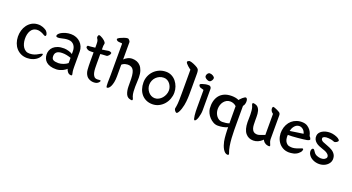

<svg xmlns="http://www.w3.org/2000/svg" viewBox="-60 -1474 4734 2582"><g transform="rotate(20 2307.5 -183.5)"><path d="M359 -414Q369 -405 376 -393.5Q383 -382 386 -371Q389 -360 387.5 -351.5Q386 -343 380 -340Q372 -336 356.5 -345.5Q341 -355 325 -363Q315 -368 292.5 -375Q270 -382 243 -380Q189 -375 161 -327.5Q133 -280 135 -208Q136 -176 144 -146.5Q152 -117 167.5 -94Q183 -71 206.5 -57.5Q230 -44 262 -45Q299 -46 327.5 -56Q356 -66 378 -80Q385 -84 393.5 -89Q402 -94 409.5 -97.5Q417 -101 422.5 -102Q428 -103 431 -100Q434 -95 432 -87Q430 -79 425.5 -70Q421 -61 415 -53Q409 -45 404 -39Q376 -9 335 7Q294 23 249 23Q200 23 161 5Q122 -13 94.5 -44Q67 -75 52 -117Q37 -159 36 -206Q35 -252 47.5 -295.5Q60 -339 85 -373Q110 -407 145.5 -428.5Q181 -450 226 -453Q250 -455 271 -451.5Q292 -448 308.5 -441.5Q325 -435 338 -427.5Q351 -420 359 -414Z M798 -277Q798 -298 792 -319.5Q786 -341 773 -358.5Q760 -376 739 -387Q718 -398 687 -398Q662 -398 638.5 -394Q615 -390 597 -385Q527 -367 519 -390Q515 -402 527 -418Q539 -434 563.5 -448Q588 -462 622.5 -472Q657 -482 698 -482Q739 -482 773.5 -468Q808 -454 833 -429.5Q858 -405 872 -372Q886 -339 886 -301V-83Q886 -68 887 -44Q888 -20 893 -1Q901 29 895 35Q890 39 879.5 38.5Q869 38 859 34Q846 29 833.5 13.5Q821 -2 812 -28Q807 -22 794.5 -12.5Q782 -3 763 6.5Q744 16 720.5 23Q697 30 671 31Q619 32 583 20.5Q547 9 524.5 -11Q502 -31 491.5 -57.5Q481 -84 480 -113Q479 -143 490 -172Q501 -201 525 -223Q549 -245 587 -258Q625 -271 678 -270Q707 -269 742 -259Q777 -249 798 -234ZM799 -180Q771 -190 737.5 -197Q704 -204 670 -203Q571 -201 571 -122Q571 -83 595.5 -70Q620 -57 669 -57Q685 -57 703.5 -61Q722 -65 739.5 -71.5Q757 -78 772.5 -87Q788 -96 799 -105Z M1065 -466Q1065 -497 1061.5 -515Q1058 -533 1044 -552Q1041 -555 1040.5 -561.5Q1040 -568 1041 -575Q1042 -582 1045 -588Q1048 -594 1052 -597Q1060 -601 1076 -594.5Q1092 -588 1108.5 -577.5Q1125 -567 1138 -555.5Q1151 -544 1154 -538Q1163 -527 1163 -515Q1158 -497 1157.5 -483.5Q1157 -470 1157 -452V-429Q1180 -432 1202 -435.5Q1224 -439 1247 -443Q1253 -444 1260.5 -443Q1268 -442 1275 -439.5Q1282 -437 1287 -433.5Q1292 -430 1292 -427Q1292 -419 1287.5 -409.5Q1283 -400 1275.5 -391.5Q1268 -383 1259.5 -377Q1251 -371 1244 -371Q1215 -371 1188 -368L1157 -365V-233Q1157 -198 1158 -162.5Q1159 -127 1166 -97.5Q1173 -68 1189 -49.5Q1205 -31 1235 -31Q1242 -31 1250.5 -32Q1259 -33 1266.5 -33.5Q1274 -34 1279.5 -32.5Q1285 -31 1285 -26Q1285 -22 1281.5 -15Q1278 -8 1270.5 -0.5Q1263 7 1250.5 13.5Q1238 20 1221 22Q1183 27 1148.5 13Q1114 -1 1097 -26Q1073 -60 1069 -108Q1065 -156 1065 -229V-355Q1051 -354 1037 -354Q1023 -354 1007 -354Q1001 -354 991.5 -357Q982 -360 973 -365.5Q964 -371 957.5 -378Q951 -385 951 -393Q952 -399 955.5 -405.5Q959 -412 962 -413Q971 -413 981 -413.5Q991 -414 1001 -415L1065 -422Z M1385 -590Q1385 -601 1377 -601Q1368 -601 1352.5 -601.5Q1337 -602 1325 -605Q1313 -608 1305 -617Q1297 -626 1297 -629Q1297 -636 1308 -644Q1319 -652 1326 -656Q1350 -668 1381.5 -679Q1413 -690 1434 -690Q1440 -690 1446.5 -685Q1453 -680 1458.5 -673.5Q1464 -667 1467.5 -660.5Q1471 -654 1471 -650V-401Q1488 -421 1519.5 -437Q1551 -453 1586 -453Q1620 -453 1650.5 -441.5Q1681 -430 1703.5 -405Q1726 -380 1739.5 -340Q1753 -300 1753 -243Q1753 -215 1751 -181Q1749 -147 1748.5 -112Q1748 -77 1750.5 -42.5Q1753 -8 1762 20Q1767 33 1774 48.5Q1781 64 1773 72Q1769 75 1761 74.5Q1753 74 1744 71.5Q1735 69 1726.5 66Q1718 63 1714 60Q1694 47 1683.5 24Q1673 1 1668 -26Q1663 -53 1662.5 -82Q1662 -111 1662 -137Q1663 -199 1658.5 -239Q1654 -279 1643.5 -303.5Q1633 -328 1617 -339.5Q1601 -351 1579 -356Q1556 -361 1523.5 -353.5Q1491 -346 1471 -326V-160Q1471 -111 1463.5 -75Q1456 -39 1444.5 -15Q1433 9 1419.5 20Q1406 31 1394 29Q1387 28 1385 9Q1383 -10 1383 -37.5Q1383 -65 1384 -95Q1385 -125 1385 -149Z M1833 -206Q1833 -253 1850.5 -296Q1868 -339 1900 -372Q1932 -405 1976 -424.5Q2020 -444 2073 -444Q2117 -444 2153.5 -425Q2190 -406 2216 -374Q2242 -342 2256.5 -301Q2271 -260 2271 -216Q2271 -171 2254.5 -126.5Q2238 -82 2208 -47.5Q2178 -13 2136 8.5Q2094 30 2043 30Q1995 30 1956 12.5Q1917 -5 1889.5 -36.5Q1862 -68 1847.5 -111.5Q1833 -155 1833 -206ZM2071 -358Q2038 -358 2010 -345.5Q1982 -333 1961 -311.5Q1940 -290 1928.5 -261.5Q1917 -233 1917 -202Q1917 -176 1926.5 -150.5Q1936 -125 1953 -104Q1970 -83 1994.5 -70Q2019 -57 2048 -57Q2077 -57 2103.5 -71.5Q2130 -86 2149.5 -109Q2169 -132 2180.5 -161.5Q2192 -191 2192 -221Q2192 -245 2183.5 -269Q2175 -293 2159.5 -313Q2144 -333 2121.5 -345.5Q2099 -358 2071 -358Z M2368 -582Q2366 -583 2353.5 -592Q2341 -601 2326.5 -614Q2312 -627 2300 -641Q2288 -655 2288 -667Q2288 -669 2291.5 -672.5Q2295 -676 2300.5 -679.5Q2306 -683 2311.5 -685Q2317 -687 2322 -687Q2334 -686 2349.5 -681.5Q2365 -677 2381.5 -670Q2398 -663 2413 -655Q2428 -647 2439 -640Q2459 -627 2464 -607.5Q2469 -588 2469 -564V-347Q2469 -302 2468.5 -256Q2468 -210 2463 -162Q2461 -139 2455 -108.5Q2449 -78 2439.5 -49.5Q2430 -21 2418 1Q2406 23 2394 28Q2385 28 2377 22Q2369 16 2363.5 7.5Q2358 -1 2355 -9Q2352 -17 2353 -21Q2357 -44 2360 -60.5Q2363 -77 2364.5 -99Q2366 -121 2367 -154Q2368 -187 2368 -244Z M2627 -378Q2627 -384 2625.5 -385.5Q2624 -387 2622 -388Q2612 -391 2598 -394.5Q2584 -398 2577 -401Q2567 -406 2560 -415.5Q2553 -425 2553 -435Q2553 -442 2564 -447.5Q2575 -453 2582 -455Q2607 -463 2628 -467Q2649 -471 2673 -470Q2685 -470 2692.5 -465Q2700 -460 2703.5 -453.5Q2707 -447 2708.5 -440.5Q2710 -434 2710 -430V-123Q2710 -99 2705 -70.5Q2700 -42 2692.5 -17.5Q2685 7 2674.5 23Q2664 39 2654 39Q2645 39 2640 20.5Q2635 2 2632 -24Q2629 -50 2628 -77Q2627 -104 2627 -122ZM2659 -523Q2648 -521 2628.5 -529.5Q2609 -538 2597 -552Q2589 -561 2589.5 -573.5Q2590 -586 2595.5 -597.5Q2601 -609 2610.5 -617Q2620 -625 2631 -625Q2643 -625 2655.5 -621.5Q2668 -618 2678.5 -611.5Q2689 -605 2696 -597Q2703 -589 2703 -580Q2703 -563 2690 -544Q2677 -525 2659 -523Z M3199 -120Q3199 -76 3199.5 -20.5Q3200 35 3203.5 92Q3207 149 3216 203.5Q3225 258 3242 300Q3245 308 3242.5 315.5Q3240 323 3229 323Q3207 323 3190 308.5Q3173 294 3160 271.5Q3147 249 3138 222.5Q3129 196 3124 171Q3120 151 3117 124.5Q3114 98 3112.5 70.5Q3111 43 3110 17Q3109 -9 3109 -28Q3076 -13 3040.5 -6.5Q3005 0 2970 0Q2936 0 2905 -17Q2874 -34 2849.5 -60Q2825 -86 2810 -118Q2795 -150 2792 -179Q2787 -234 2798 -281.5Q2809 -329 2836 -364.5Q2863 -400 2907 -420Q2951 -440 3013 -440Q3038 -440 3067 -435Q3096 -430 3114 -419Q3118 -424 3129.5 -436.5Q3141 -449 3154.5 -461Q3168 -473 3181.5 -480.5Q3195 -488 3204 -484Q3216 -478 3220 -461.5Q3224 -445 3222.5 -426.5Q3221 -408 3214.5 -391Q3208 -374 3199 -367ZM3107 -329Q3085 -349 3062.5 -356.5Q3040 -364 3020 -364Q2991 -364 2968 -351.5Q2945 -339 2928.5 -318Q2912 -297 2903 -269.5Q2894 -242 2894 -211Q2894 -182 2903 -156Q2912 -130 2927.5 -110.5Q2943 -91 2963.5 -79.5Q2984 -68 3008 -68Q3034 -68 3060 -71.5Q3086 -75 3108 -83Z M3421 -235Q3421 -204 3422.5 -175.5Q3424 -147 3431.5 -124.5Q3439 -102 3454 -87.5Q3469 -73 3495 -70Q3513 -68 3531.5 -72Q3550 -76 3565 -83Q3569 -84 3579.5 -89Q3590 -94 3601 -97L3615 -101V-403Q3601 -412 3591 -425Q3581 -438 3577 -455Q3576 -459 3576 -465.5Q3576 -472 3577 -478Q3578 -484 3580.5 -488.5Q3583 -493 3588 -493Q3593 -493 3600 -491Q3607 -489 3613 -487Q3627 -482 3648.5 -472Q3670 -462 3683 -453Q3692 -446 3696.5 -436.5Q3701 -427 3701 -412V-71Q3701 -58 3704.5 -44.5Q3708 -31 3713 -21Q3719 -7 3723.5 4.5Q3728 16 3722 21Q3719 24 3712 24Q3705 24 3696 22.5Q3687 21 3678.5 18.5Q3670 16 3664 13Q3639 0 3626 -21Q3624 -25 3622.5 -28.5Q3621 -32 3619 -36L3606 -24Q3585 -4 3553.5 10.5Q3522 25 3486 25Q3417 25 3375 -25.5Q3333 -76 3331 -184Q3331 -206 3332 -233Q3333 -260 3332.5 -288Q3332 -316 3329.5 -343.5Q3327 -371 3320 -394Q3318 -400 3314.5 -407.5Q3311 -415 3308.5 -422Q3306 -429 3306 -435.5Q3306 -442 3311 -446Q3315 -449 3323 -448.5Q3331 -448 3340 -445.5Q3349 -443 3357.5 -440Q3366 -437 3370 -434Q3386 -424 3396 -408.5Q3406 -393 3411.5 -374Q3417 -355 3419 -333Q3421 -311 3421 -289Z M3991 11Q3939 10 3900.5 -12.5Q3862 -35 3838 -70.5Q3814 -106 3805 -149.5Q3796 -193 3802 -235Q3808 -281 3827.5 -319Q3847 -357 3877 -383Q3907 -409 3947 -422.5Q3987 -436 4034 -433Q4074 -430 4101 -412Q4128 -394 4145 -371Q4162 -348 4170 -325Q4178 -302 4180 -290Q4190 -282 4197 -269Q4204 -256 4204 -251Q4201 -236 4163 -228Q4148 -225 4113 -221Q4078 -217 4037.5 -213Q3997 -209 3958.5 -207Q3920 -205 3899 -206Q3897 -187 3899 -163Q3901 -139 3911 -117.5Q3921 -96 3941 -81Q3961 -66 3995 -65Q4017 -63 4042.5 -68Q4068 -73 4078 -77Q4116 -90 4133 -98Q4150 -106 4157 -98Q4163 -92 4155.5 -71Q4148 -50 4118 -26Q4088 -3 4053 4Q4018 11 3991 11ZM4093 -292Q4090 -307 4081.5 -322.5Q4073 -338 4059.5 -349.5Q4046 -361 4028.5 -367Q4011 -373 3991 -369Q3972 -366 3957.5 -355Q3943 -344 3932 -329Q3921 -314 3914 -297Q3907 -280 3904 -264Q3958 -272 4003 -279Q4048 -286 4093 -292Z M4263 -325Q4264 -349 4278 -368.5Q4292 -388 4314.5 -401.5Q4337 -415 4365 -422Q4393 -429 4422 -429Q4454 -429 4487.5 -419.5Q4521 -410 4544 -396Q4552 -391 4562 -381Q4572 -371 4569 -362Q4568 -358 4562 -351.5Q4556 -345 4547.5 -340Q4539 -335 4529 -332Q4519 -329 4510 -333Q4485 -343 4468 -346Q4451 -349 4432 -351Q4394 -354 4372 -346Q4350 -338 4348 -324Q4346 -307 4356.5 -295.5Q4367 -284 4380 -278Q4415 -263 4450.5 -250.5Q4486 -238 4515 -221Q4547 -202 4565.5 -173Q4584 -144 4582 -100Q4580 -74 4566 -52Q4552 -30 4530.5 -14Q4509 2 4482 10.5Q4455 19 4427 19Q4377 19 4334.5 -2Q4292 -23 4270 -63Q4264 -73 4261 -87Q4258 -101 4259.5 -113.5Q4261 -126 4266.5 -135.5Q4272 -145 4282 -147Q4292 -149 4300.5 -138Q4309 -127 4321 -109Q4337 -85 4366 -73.5Q4395 -62 4422 -61Q4454 -60 4476 -73.5Q4498 -87 4501 -104Q4504 -121 4494 -135Q4484 -149 4468 -159.5Q4452 -170 4433.5 -177Q4415 -184 4402 -188Q4373 -197 4347 -208.5Q4321 -220 4302 -236Q4283 -252 4272 -273.5Q4261 -295 4263 -325Z"/></g></svg>

Font: Yeon Sung
Style: Regular
Weight: 400
Version: Version 1.001